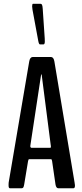

<svg xmlns="http://www.w3.org/2000/svg" viewBox="-20 -1007 441 1027"><path d="M193.8 -769.5Q188 -769.5 184.6 -788.6L153.8 -955.1Q151.9 -966.8 151.9 -973.1Q151.9 -986.8 156.7 -986.8H196.8Q202.1 -986.8 204.8 -981.2Q207.5 -975.6 208.5 -960L219.2 -802.2Q219.7 -795.4 219.7 -785.2Q219.7 -769.5 212.4 -769.5ZM33.2 0Q25.9 0 25.9 -14.2V-22.5Q25.9 -28.8 26.4 -30.8L136.2 -677.7Q140.1 -701.2 154.3 -702.1H253.4Q267.1 -701.2 271 -677.7L378.9 -30.8Q378.9 -29.3 379.6 -25.4Q380.4 -21.5 380.6 -18.6Q380.9 -15.6 380.9 -13.7Q380.9 0 372.6 0H292Q280.3 0 276.9 -20L258.8 -144.5Q257.3 -155.3 253.4 -155.3H135.3Q131.8 -155.3 129.9 -144L109.4 -20.5Q107.4 -8.3 104.5 -4.2Q101.6 0 95.7 0ZM149.4 -216.3H249Q252.4 -216.3 252.4 -225.1Q252.4 -228 251.5 -229.5L203.1 -606Q202.6 -609.4 201.7 -609.4Q200.2 -609.4 199.7 -606.4L142.6 -230Q142.1 -226.6 142.1 -225.6Q142.1 -216.3 149.4 -216.3Z"/></svg>

Font: BenchNine
Style: Bold
Weight: 700
Version: Version 1 ; ttfautohint (v0.92.18-e454-dirty) -l 8 -r 50 -G 